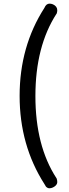

<svg xmlns="http://www.w3.org/2000/svg" viewBox="-20 -804 378 1046"><path d="M292 -748Q292 -740.2 289.1 -730.5Q288.1 -730.5 288.1 -729.5Q172.9 -551.8 172.9 -280.8Q172.9 -9.8 287.1 166Q287.1 167 288.1 167Q292 176.8 292 187.5Q292 198.2 283.2 207Q277.3 212.9 268.1 217.3Q258.8 221.7 249 221.7Q239.3 221.7 230.5 212.9Q230.5 211.9 221.7 198.2Q86.9 -12.7 86.9 -281.7Q86.9 -550.8 221.7 -760.7Q231.4 -784.2 250 -784.2Q258.8 -784.2 268.6 -780.3Q292 -769.5 292 -748Z"/></svg>

Font: TaiwanPearl
Style: Regular
Weight: 400
Version: Version 2.102